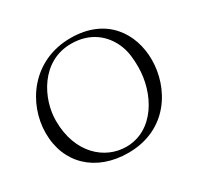

<svg xmlns="http://www.w3.org/2000/svg" viewBox="-157 -898 1128 1100"><g transform="rotate(-30 407.5 -348.0)"><path d="M39 -314C39 -114 180 20 394 20C655 20 776 -192 776 -376C776 -550 670 -716 434 -716C181 -716 39 -509 39 -314ZM125 -347C125 -491 222 -686 420 -686C547 -686 630 -616 667 -521C684 -478 688 -429 688 -380C688 -204 584 -16 401 -16C262 -16 125 -130 125 -347Z"/></g></svg>

Font: OFL Sorts Mill Goudy
Style: Italic
Weight: 500
Italic angle: -6°
Version: Version 003.000